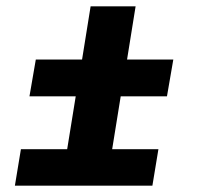

<svg xmlns="http://www.w3.org/2000/svg" viewBox="-20 -586 640 606"><path d="M27 0 46 -115H192L219 -282H73L93 -398H239L266 -566H408L381 -398H527L507 -282H361L334 -115H480L461 0Z"/></svg>

Font: Iosevka Etoile Heavy
Style: Italic
Weight: 900
Italic angle: -9°
Designer: Belleve Invis
Foundry: Belleve Invis
Version: Version 22.1.2; ttfautohint (v1.8.4)